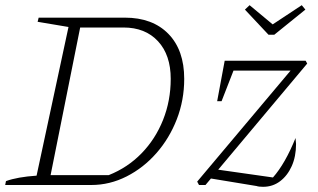

<svg xmlns="http://www.w3.org/2000/svg" viewBox="-23 -713 1224 740"><path d="M458 -645Q565 -645 626 -582.5Q687 -520 687 -409Q687 -327 658.5 -253.5Q630 -180 580 -123Q530 -66 465 -33Q400 0 329 0H-3L0 -15Q44 -31 118 -36L241 -609L122 -629L126 -645ZM396 -38Q469 -67 522.5 -122Q576 -177 605.5 -251Q635 -325 635 -409Q635 -501 586 -554Q537 -607 453 -607H286L172 -38ZM744 0 737 -13 1097 -441H877L831 -323H814L843 -479H1155L1161 -468L818 -59L1029 -29Q1076 -82 1116 -181Q1116 -175 1117 -169Q1118 -163 1118 -158Q1118 -110 1101.5 -73Q1085 -36 1056.5 -14.5Q1028 7 991 7Q974 7 966 4L790 -25L769 0ZM1012 -579 921 -676 939 -693 1028 -619 1140 -693 1154 -676 1034 -579Z"/></svg>

Font: Piazzolla SC ExtraLight
Style: Italic
Weight: 200
Italic angle: -11.3°
Designer: Juan Pablo del Peral
Foundry: Huerta Tipografica
Version: Version 1.330